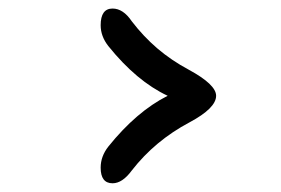

<svg xmlns="http://www.w3.org/2000/svg" viewBox="-20 -749 658 449"><path d="M233.4 -641.2Q215.4 -664.1 215.4 -690Q215.4 -729 243.2 -729Q268.1 -729 288.1 -699.3Q315 -664.1 347.7 -636Q380.4 -608 421.4 -586Q485.4 -551.3 485.4 -525Q485.4 -496.2 423.4 -463Q342.3 -420 288.1 -350.2Q266.2 -320.4 243.2 -320.4Q215.4 -320.4 215.4 -357Q215.4 -383.4 233.4 -406.3Q299.4 -488.4 372.1 -525Q299.4 -559.1 233.4 -641.2Z"/></svg>

Font: DimaBlue
Style: Bold
Weight: 700
Designer: R.Balvardi
Foundry: Dima Software Group
Version: Version 1.00;February 3, 2019;FontCreator 11.5.0.2427 64-bit